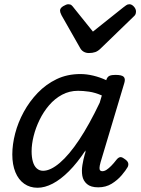

<svg xmlns="http://www.w3.org/2000/svg" viewBox="-20 -868 663 905"><path d="M157 17Q121 17 94 -2Q67 -21 52.5 -56.5Q38 -92 38 -140Q38 -187 51.5 -239Q65 -291 92 -340.5Q119 -390 158 -430.5Q197 -471 247 -495Q297 -519 359 -519Q388 -519 419.5 -511.5Q451 -504 481 -490L482 -494Q487 -507 497 -511Q507 -515 524 -515Q554 -515 563 -506Q572 -497 566 -477L454 -103Q449 -85 449 -76Q449 -67 453 -64Q457 -61 462 -61Q472 -61 482 -67.5Q492 -74 504 -86Q516 -98 529 -115Q537 -125 545 -127Q553 -129 564 -121Q580 -111 583.5 -101.5Q587 -92 582 -81Q573 -65 553.5 -42Q534 -19 506.5 -2Q479 15 443 15Q408 15 390 -0.5Q372 -16 368 -39.5Q364 -63 368.5 -90.5Q373 -118 380 -142Q382 -146 382.5 -150Q383 -154 383 -159Q344 -100 305 -61Q266 -22 228.5 -2.5Q191 17 157 17ZM129 -155Q129 -127 135 -106Q141 -85 153.5 -74Q166 -63 183 -63Q218 -63 262 -100.5Q306 -138 353.5 -209.5Q401 -281 450 -384L460 -418Q428 -432 399.5 -436Q371 -440 348 -440Q307 -440 272.5 -421.5Q238 -403 211.5 -372Q185 -341 166.5 -303Q148 -265 138.5 -226.5Q129 -188 129 -155ZM590 -848Q601 -848 611 -837Q621 -826 621 -814Q621 -805 618 -799.5Q615 -794 610 -790L455 -640Q442 -627 429 -622.5Q416 -618 399 -618Q385 -618 374 -624.5Q363 -631 357 -643L270 -796Q266 -804 264.5 -809Q263 -814 263 -818Q263 -830 278 -839Q293 -848 302 -848Q312 -848 317.5 -843Q323 -838 328 -831L418 -719L561 -833Q568 -838 574.5 -843Q581 -848 590 -848Z"/></svg>

Font: Playwrite AU SA
Style: Regular
Weight: 400
Designer: Veronika Burian, José Scaglione
Foundry: TypeTogether
Version: Version 1.002